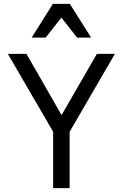

<svg xmlns="http://www.w3.org/2000/svg" viewBox="-20 -981 640 1001"><path d="M257 0H343V-294L579 -700H485L301 -381L118 -700H21L257 -294ZM145 -785H218L300 -889L382 -785H455L344 -961H256Z"/></svg>

Font: CommitMono
Style: 400Regular
Weight: 400
Monospace: yes
Designer: Eigil Nikolajsen
Foundry: Eigil Nikolajsen
Version: Version 1.143